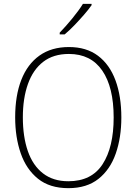

<svg xmlns="http://www.w3.org/2000/svg" viewBox="-20 -970 711 1000"><path d="M612 -358Q612 -254 583 -170.5Q554 -87 493 -38.5Q432 10 336 10Q239 10 178 -39Q117 -88 88 -171.5Q59 -255 59 -359Q59 -472 91 -554Q123 -636 185.5 -680.5Q248 -725 339 -725Q430 -725 490.5 -679.5Q551 -634 581.5 -551.5Q612 -469 612 -358ZM99 -359Q99 -258 125 -183Q151 -108 204 -67Q257 -26 336 -26Q457 -26 514.5 -115Q572 -204 572 -358Q572 -516 512.5 -602.5Q453 -689 339 -689Q258 -689 205 -648Q152 -607 125.5 -532.5Q99 -458 99 -359ZM457 -943Q441 -920 417 -892.5Q393 -865 367 -838Q341 -811 317 -791H291V-800Q323 -833 357 -874.5Q391 -916 412 -950H457Z"/></svg>

Font: Noto Sans Gujarati SemiCondensed ExtraLight
Style: Regular
Weight: 200
Width: 4
Designer: Jelle Bosma - Monotype Design Team, Universal Thirst
Foundry: Monotype Imaging Inc.
Version: Version 2.106; ttfautohint (v1.8.4.7-5d5b)